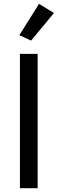

<svg xmlns="http://www.w3.org/2000/svg" viewBox="-20 -996 306 1016"><path d="M85.4 0V-710.9H179.2V0ZM82.5 -810.1 186.5 -975.6 265.6 -927.2 144.5 -781.2Z"/></svg>

Font: RobotoFlex
Style: Regular
Weight: 400
Designer: Berlow after Robertson
Foundry: Google
Version: Version 2.136